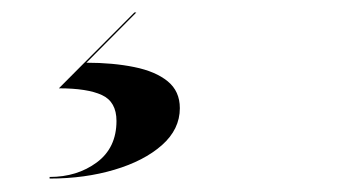

<svg xmlns="http://www.w3.org/2000/svg" viewBox="-20 -24 540 300"><path d="M57.5 255V252.5Q100.5 252.5 131.2 229.8Q162 207 162 165Q162 135 139.2 124.5Q116.5 114 72 114L190 -4.5H193L115 74Q156.5 74 189.8 80.8Q223 87.5 242 103Q261 118.5 261 145Q261 178 233 202.8Q205 227.5 158.8 241.2Q112.5 255 57.5 255Z"/></svg>

Font: Bodoni Moda 72pt SemiBold
Style: Italic
Weight: 600
Italic angle: -13°
Designer: Owen Earl
Foundry: indestructible type
Version: Version 2.004